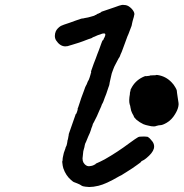

<svg xmlns="http://www.w3.org/2000/svg" viewBox="-20 -732 736 770"><path d="M606 -431Q607 -432 613 -431Q645 -426 668 -402Q677 -393 683 -382Q688 -374 689 -369Q689 -364 690 -359.5Q691 -355 691.5 -349Q692 -343 693 -339Q694 -335 694.5 -329Q695 -323 696 -319Q697 -313 695 -304Q692 -290 682 -274Q669 -252 649 -240Q632 -230 623 -230Q617 -230 607 -227Q603 -225 597 -225Q587 -225 576 -228Q565 -230 555 -234Q540 -241 527 -252Q517 -262 517 -264Q517 -266 514 -271Q510 -277 506 -288Q504 -295 503 -302Q503 -306 500 -314Q496 -328 501 -355Q501 -358 501 -359.5Q501 -361 502.5 -365.5Q504 -370 503.5 -371Q503 -372 506 -377Q521 -407 551 -422Q561 -427 564 -427Q566 -426 570 -427Q574 -428 574.5 -427.5Q575 -427 579 -428Q583 -429 583 -429.5Q583 -430 594 -430Q605 -430 606 -431ZM468 -712Q472 -713 478 -712Q490 -712 500 -704Q511 -696 517 -684Q519 -679 519 -675Q518 -673 517.5 -668.5Q517 -664 515 -658.5Q513 -653 512 -648Q511 -643 510 -639.5Q509 -636 508.5 -632Q508 -628 506 -624Q502 -612 495 -595Q494 -592 491 -586Q487 -576 480 -556Q472 -535 470 -529Q469 -525 467.5 -522.5Q466 -520 464 -515Q460 -503 458 -501Q457 -501 450 -487Q444 -475 439 -466Q438 -464 435.5 -457.5Q433 -451 431 -445.5Q429 -440 428 -437Q427 -433 423 -415Q421 -407 420 -401.5Q419 -396 418.5 -392.5Q418 -389 415 -382Q411 -370 406 -355Q403 -348 400 -340Q397 -332 395 -326Q392 -318 389 -314Q388 -311 385.5 -304.5Q383 -298 381.5 -295.5Q380 -293 379 -290Q369 -265 356 -241Q352 -235 351.5 -231.5Q351 -228 348.5 -222.5Q346 -217 345 -212Q341 -199 334 -185Q328 -169 325 -163Q321 -156 320 -150Q319 -142 316 -133Q315 -130 314 -125Q313 -116 312 -106Q310 -97 312 -87Q314 -79 320 -73Q330 -63 342 -66Q350 -67 354 -69Q356 -70 360 -72Q364 -74 364 -75Q364 -76 367 -77Q379 -82 400 -93Q451 -122 499 -158Q525 -177 534 -182Q538 -184 543 -184Q560 -185 566 -184Q570 -183 570.5 -183.5Q571 -184 573.5 -182.5Q576 -181 579.5 -178Q583 -175 585 -172Q602 -155 597 -136Q592 -118 566 -97Q556 -89 552 -88Q550 -87 547.5 -85.5Q545 -84 546 -83Q546 -82 529 -70Q517 -61 510.5 -57Q504 -53 498 -49Q492 -45 485.5 -41Q479 -37 475 -34.5Q471 -32 468 -30Q461 -27 458 -25Q405 6 375 13Q354 18 338 18Q321 17 313 15Q307 13 305 11Q304 10 302.5 9.5Q301 9 298 7Q292 5 281 0Q273 -2 265 -10Q244 -28 234 -57Q231 -67 230 -79Q229 -85 230 -85.5Q231 -86 231 -91.5Q231 -97 231.5 -98Q232 -99 232.5 -103Q233 -107 234 -110Q235 -113 236 -119Q239 -129 241 -133Q242 -135 242 -135.5Q242 -136 243 -140Q248 -149 249 -157Q250 -162 250 -163Q251 -168 251 -170Q252 -171 252 -172Q252 -173 252.5 -174.5Q253 -176 253.5 -179Q254 -182 254 -183Q254 -184 255 -187L256 -195Q256 -195 271 -238L284 -275Q286 -274 289 -284Q293 -295 291 -295Q291 -295 293.5 -301.5Q296 -308 300 -321Q304 -334 305.5 -338Q307 -342 310.5 -351.5Q314 -361 317 -369Q320 -377 322 -383Q324 -387 325 -389Q327 -391 332 -405L336 -412L339 -420L340 -423Q343 -432 343 -433Q343 -434 344 -437Q347 -444 345 -444Q345 -444 345 -445Q345 -446 346.5 -450Q348 -454 350 -460Q352 -466 356 -477Q362 -492 364 -497.5Q366 -503 370 -514Q374 -525 377 -532Q380 -540 386 -557Q389 -565 390 -567.5Q391 -570 392 -570Q394 -570 396 -576Q397 -579 397 -579Q399 -580 402 -590Q404 -598 397 -598Q390 -598 382 -594Q376 -592 372.5 -591Q369 -590 364.5 -587.5Q360 -585 356 -584Q349 -581 349 -580Q348 -579 335 -575Q329 -573 323 -570.5Q317 -568 314 -567Q311 -566 297 -561Q273 -553 268 -552Q264 -551 261 -550Q252 -546 241 -546Q220 -547 205 -570Q200 -578 200 -588Q200 -598 204 -607Q210 -619 224 -628Q232 -632 260 -641Q267 -644 282 -649Q310 -659 311 -658Q311 -657 317 -659Q321 -660 322 -660Q324 -660 333 -662Q335 -663 344 -665Q359 -669 360 -670Q360 -671 362 -671.5Q364 -672 364 -672Q364 -672 366 -673Q368 -674 368 -674.5Q368 -675 370 -676Q374 -677 376 -678Q376 -679 380 -680Q386 -683 386 -684Q386 -685 393 -687Q407 -692 440 -703Q461 -711 468 -712Z"/></svg>

Font: TT2020 Style E
Style: Italic
Weight: 400
Italic angle: -15°
Version: Version 0.2.000